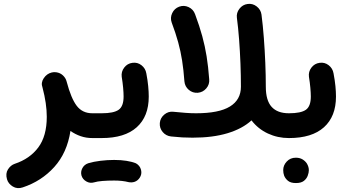

<svg xmlns="http://www.w3.org/2000/svg" viewBox="-20 -678 1802 1002"><path d="M201.7 -221.7Q192.4 -246.1 208.3 -269.8Q224.1 -293.5 250 -299.8Q261.7 -302.7 273.9 -300.8Q294.4 -297.9 308.8 -284.2Q323.2 -270.5 327.6 -252.9Q327.6 -252 328.1 -251Q351.1 -164.1 380.6 -125.5Q410.2 -86.9 461.9 -86.9H462.4Q489.3 -86.9 508.1 -67.9Q526.9 -48.8 526.9 -22Q526.9 4.9 508.1 23.7Q489.3 42.5 462.4 42.5H461.9Q429.7 42.5 401.1 32.7Q372.6 22.9 347.7 5.4Q330.1 119.6 263.2 193.6Q196.3 267.6 99.1 299.8Q70.3 309.6 46.9 295.4Q23.4 281.2 16.6 257.8Q7.8 227.5 21.7 205.8Q35.6 184.1 57.1 176.8Q135.3 150.9 179.7 91.6Q224.1 32.2 224.1 -68.4Q224.1 -136.7 202.1 -220.2Z M397.5 -22Q397.5 -48.8 416.5 -67.9Q435.5 -86.9 462.4 -86.9H511.2Q538.1 -86.9 557.4 -67.9Q576.7 -48.8 576.7 -22Q576.7 4.9 557.4 23.7Q538.1 42.5 511.2 42.5H462.4Q435.5 42.5 416.5 23.7Q397.5 4.9 397.5 -22Z M446.8 -22Q446.8 -48.8 465.6 -67.9Q484.4 -86.9 511.2 -86.9Q573.2 -86.9 599.1 -105Q625 -123 625 -174.3Q625 -192.9 622.6 -220.2Q620.1 -247.6 615.2 -277.3Q611.8 -303.7 628.2 -325.2Q644.5 -346.7 670.9 -350.1Q697.3 -354 718.3 -337.6Q739.3 -321.3 743.7 -294.9Q750.5 -259.3 753.4 -228.8Q756.3 -198.2 756.3 -173.8Q756.3 -70.3 693.6 -13.9Q630.9 42.5 511.2 42.5Q484.4 42.5 465.6 23.7Q446.8 4.9 446.8 -22ZM405.3 238.3Q399.9 218.3 409.9 199.5Q419.9 180.7 440.9 173.8Q468.3 165.5 504.4 161.1Q540.5 156.7 575.7 156.7Q611.3 156.7 640.4 161.4Q669.4 166 689.5 174.3Q710.4 186 716.1 208.7Q721.7 231.4 708.5 250.5Q697.8 265.6 682.6 270.8Q667.5 275.9 650.9 272.5Q618.7 264.2 575.7 264.2Q542.5 264.2 514.9 266.4Q487.3 268.6 470.2 273.9Q449.7 279.8 430.7 269Q411.6 258.3 405.3 238.3Z M1216.3 -585Q1212.9 -610.8 1229.5 -632.3Q1246.1 -653.8 1272 -657.2Q1298.3 -661.1 1319.8 -644.3Q1341.3 -627.4 1344.7 -601.6Q1352.1 -544.9 1356.9 -480.5Q1361.8 -416 1364.5 -350.6Q1367.2 -285.2 1367.2 -225.6Q1367.2 -153.8 1397.5 -120.4Q1427.7 -86.9 1487.8 -86.9H1488.3Q1515.1 -86.9 1533.9 -67.9Q1552.7 -48.8 1552.7 -22Q1552.7 4.9 1533.9 23.7Q1515.1 42.5 1488.3 42.5H1487.8Q1429.2 42.5 1378.2 18.8Q1327.1 -4.9 1292.5 -49.8Q1245.1 -6.3 1168 17.1Q1090.8 40.5 984.9 40.5Q957.5 40.5 931.2 39.1Q904.8 37.6 873 34.2Q846.2 31.2 829.1 11Q812 -9.3 814 -36.1Q816.4 -62.5 837.4 -80.1Q858.4 -97.7 884.8 -94.7Q919.4 -91.3 947.5 -89.1Q975.6 -86.9 1002.9 -86.9Q1122.6 -86.9 1179.9 -122.1Q1237.3 -157.2 1237.3 -225.6Q1237.3 -282.2 1234.9 -345.9Q1232.4 -409.7 1227.8 -471.7Q1223.1 -533.7 1216.3 -585ZM876 -560.5Q867.2 -585.4 878.7 -609.6Q890.1 -633.8 915 -643.1Q939.9 -652.3 964.4 -640.9Q988.8 -629.4 998 -604Q1021.5 -541 1035.6 -489Q1049.8 -437 1058.3 -383.8Q1066.9 -330.6 1071.8 -264.2Q1074.2 -237.3 1056.6 -216.8Q1039.1 -196.3 1012.2 -193.8Q985.4 -191.9 965.1 -209.2Q944.8 -226.6 942.4 -253.4Q938 -313.5 930.4 -361.8Q922.9 -410.2 909.9 -457.3Q897 -504.4 876 -560.5Z M1423.8 -22Q1423.8 -48.8 1442.6 -67.9Q1461.4 -86.9 1488.3 -86.9Q1550.3 -86.9 1576.2 -105Q1602.1 -123 1602.1 -174.3Q1602.1 -192.9 1599.6 -220.2Q1597.2 -247.6 1592.3 -277.3Q1588.9 -303.7 1605.2 -325.2Q1621.6 -346.7 1647.9 -350.1Q1674.3 -354 1695.3 -337.6Q1716.3 -321.3 1720.7 -294.9Q1727.5 -259.3 1730.5 -228.8Q1733.4 -198.2 1733.4 -173.8Q1733.4 -70.3 1670.7 -13.9Q1607.9 42.5 1488.3 42.5Q1461.4 42.5 1442.6 23.7Q1423.8 4.9 1423.8 -22ZM1458 209.5Q1458 184.6 1476.6 164.8Q1495.1 145 1523.9 145Q1544.4 145 1558.8 153.8Q1573.2 162.6 1581.5 175.3Q1591.8 192.9 1591.8 210Q1591.8 223.1 1585.9 239Q1580.1 254.9 1565.7 266.1Q1551.3 277.3 1524.4 277.3Q1497.1 277.3 1482.9 265.6Q1468.8 253.9 1462.9 238.8Q1458 225.6 1458 209.5Z"/></svg>

Font: Mikhak Bold
Style: Regular
Weight: 700
Designer: Amin Abedi
Version: Version 3.3